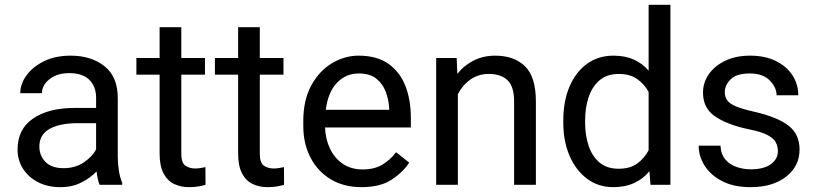

<svg xmlns="http://www.w3.org/2000/svg" viewBox="-20 -770 3401 800"><path d="M395 0Q390.6 -9.8 387.5 -24.7Q384.3 -39.6 382.3 -55.7Q356.9 -28.8 318.8 -9.5Q280.8 9.8 231.9 9.8Q178.2 9.8 137.9 -11.2Q97.7 -32.2 75.4 -67.6Q53.2 -103 53.2 -147Q53.2 -231.9 117.7 -276.1Q182.1 -320.3 291 -320.3H380.4V-362.3Q380.4 -409.2 352.3 -437.3Q324.2 -465.3 269 -465.3Q217.8 -465.3 186.3 -440.2Q154.8 -415 154.8 -381.8H64.5Q64.5 -419.9 90.3 -455.8Q116.2 -491.7 163.3 -514.9Q210.4 -538.1 274.4 -538.1Q360.4 -538.1 415.5 -494.1Q470.7 -450.2 470.7 -361.3V-115.2Q470.7 -88.9 475.3 -59.1Q480 -29.3 489.3 -7.8V0ZM245.1 -69.3Q293.9 -69.3 329.8 -93.8Q365.7 -118.2 380.4 -147.9V-256.8H305.7Q228 -256.8 186 -232.7Q144 -208.5 144 -159.2Q144 -121.6 169.4 -95.5Q194.8 -69.3 245.1 -69.3Z M834 -528.3V-459H735.4V-130.9Q735.4 -90.3 753.2 -79.1Q771 -67.9 793.5 -67.9Q804.7 -67.9 817.1 -70.1Q829.6 -72.3 835.9 -73.7L836.4 0Q825.7 3.4 808.3 6.6Q791 9.8 766.6 9.8Q733.4 9.8 705.6 -3.4Q677.7 -16.6 661.4 -47.6Q645 -78.6 645 -131.3V-459H548.3V-528.3H645V-656.7H735.4V-528.3Z M1161.1 -528.3V-459H1062.5V-130.9Q1062.5 -90.3 1080.3 -79.1Q1098.1 -67.9 1120.6 -67.9Q1131.8 -67.9 1144.3 -70.1Q1156.7 -72.3 1163.1 -73.7L1163.6 0Q1152.8 3.4 1135.5 6.6Q1118.2 9.8 1093.8 9.8Q1060.5 9.8 1032.7 -3.4Q1004.9 -16.6 988.5 -47.6Q972.2 -78.6 972.2 -131.3V-459H875.5V-528.3H972.2V-656.7H1062.5V-528.3Z M1486.3 9.8Q1412.6 9.8 1358.2 -22.9Q1303.7 -55.7 1273.7 -113.5Q1243.7 -171.4 1243.7 -245.6V-266.1Q1243.7 -352.5 1276.6 -413.3Q1309.6 -474.1 1362.5 -506.1Q1415.5 -538.1 1474.6 -538.1Q1550.3 -538.1 1598.4 -504.2Q1646.5 -470.2 1669.2 -411.9Q1691.9 -353.5 1691.9 -279.3V-238.8H1334.5Q1335.9 -190.4 1355 -150.6Q1374 -110.8 1408.4 -87.4Q1442.9 -64 1491.2 -64Q1539.1 -64 1572.3 -83.5Q1605.5 -103 1630.4 -135.7L1685.1 -92.3Q1659.7 -53.2 1612.3 -21.7Q1564.9 9.8 1486.3 9.8ZM1474.6 -463.9Q1420.9 -463.9 1383.8 -424.8Q1346.7 -385.7 1337.4 -312.5H1601.6V-319.3Q1599.6 -354.5 1587.2 -387.7Q1574.7 -420.9 1547.9 -442.4Q1521 -463.9 1474.6 -463.9Z M2016.6 -461.9Q1973.1 -461.9 1939.9 -438.5Q1906.7 -415 1887.7 -377.4V0H1797.4V-528.3H1882.8L1885.7 -462.4Q1914.1 -498 1954.1 -518.1Q1994.1 -538.1 2043.5 -538.1Q2121.6 -538.1 2167.2 -494.1Q2212.9 -450.2 2212.9 -346.2V0H2122.1V-347.2Q2122.1 -409.2 2095 -435.5Q2067.9 -461.9 2016.6 -461.9Z M2327.1 -258.3V-268.6Q2327.1 -349.1 2353.3 -409.9Q2379.4 -470.7 2426.3 -504.4Q2473.1 -538.1 2536.1 -538.1Q2584 -538.1 2620.4 -522Q2656.7 -505.9 2682.6 -475.6V-750H2773.4V0H2690.4L2686 -56.6Q2660.2 -24.9 2622.6 -7.6Q2585 9.8 2535.2 9.8Q2473.1 9.8 2426.3 -25.1Q2379.4 -60.1 2353.3 -120.6Q2327.1 -181.2 2327.1 -258.3ZM2418 -268.6V-258.3Q2418 -206.1 2432.6 -162.4Q2447.3 -118.7 2478 -92.8Q2508.8 -66.9 2557.6 -66.9Q2605 -66.9 2634.8 -88.4Q2664.6 -109.9 2682.6 -143.6V-386.7Q2665 -419.4 2635 -440.7Q2605 -461.9 2558.6 -461.9Q2509.3 -461.9 2478.3 -435.5Q2447.3 -409.2 2432.6 -365.2Q2418 -321.3 2418 -268.6Z M3221.2 -140.1Q3221.2 -159.7 3212.6 -176.5Q3204.1 -193.4 3178 -207.3Q3151.9 -221.2 3099.6 -231.4Q3011.2 -250 2960.2 -284.4Q2909.2 -318.8 2909.2 -383.8Q2909.2 -425.8 2933.3 -460.7Q2957.5 -495.6 3001.7 -516.8Q3045.9 -538.1 3105 -538.1Q3168.5 -538.1 3213.4 -515.6Q3258.3 -493.2 3282.2 -455.8Q3306.2 -418.5 3306.2 -373H3215.8Q3215.8 -405.8 3187.3 -434.8Q3158.7 -463.9 3105 -463.9Q3048.8 -463.9 3024.4 -439.5Q3000 -415 3000 -386.2Q3000 -366.7 3009.8 -352.5Q3019.5 -338.4 3045.7 -327.1Q3071.8 -315.9 3121.6 -304.7Q3219.2 -282.2 3265.4 -246.6Q3311.5 -210.9 3311.5 -147Q3311.5 -77.6 3255.6 -33.9Q3199.7 9.8 3107.4 9.8Q3037.6 9.8 2989.3 -15.1Q2940.9 -40 2916 -79.6Q2891.1 -119.1 2891.1 -163.1H2981.9Q2983.9 -126 3003.4 -104.2Q3022.9 -82.5 3051.3 -73.5Q3079.6 -64.5 3107.4 -64.5Q3162.6 -64.5 3191.9 -85.9Q3221.2 -107.4 3221.2 -140.1Z"/></svg>

Font: Vazirmatn UI
Style: Regular
Weight: 400
Designer: Saber Rastikerdar
Foundry: Saber Rastikerdar
Version: Version 33.003